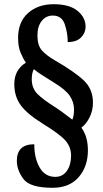

<svg xmlns="http://www.w3.org/2000/svg" viewBox="-20 -780 489 913"><path d="M230 113Q310 113 354 62.5Q398 12 398 -65Q398 -131 367 -173Q390 -190 406 -222Q422 -254 422 -292Q422 -356 379 -397Q336 -438 241 -493Q201 -516 179.5 -540Q158 -564 158 -611Q158 -655 178.5 -680.5Q199 -706 231 -706Q274 -706 288 -664.5Q302 -623 302 -580Q344 -580 365.5 -602Q387 -624 387 -653Q387 -697 348.5 -728.5Q310 -760 235 -760Q161 -760 113.5 -718Q66 -676 66 -599Q66 -558 78 -529.5Q90 -501 103 -482Q48 -448 48 -380Q48 -322 78 -280.5Q108 -239 180 -194Q268 -140 293 -109.5Q318 -79 318 -40Q318 4 298 32.5Q278 61 243 61Q194 61 168.5 16.5Q143 -28 143 -94Q60 -94 60 -15Q60 28 91 70.5Q122 113 230 113ZM324 -211Q311 -220 293.5 -234Q276 -248 246 -268Q182 -308 156.5 -335Q131 -362 131 -403Q131 -433 141 -451Q160 -435 184 -420.5Q208 -406 234 -389Q292 -354 312 -324Q332 -294 332 -260Q332 -229 324 -211Z"/></svg>

Font: Noto Serif ExtraCondensed Extra
Style: Regular
Weight: 800
Width: 3
Designer: Monotype Design Team
Foundry: Monotype Imaging Inc.
Version: Version 1.002